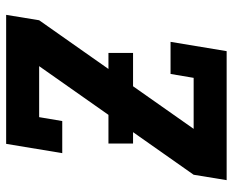

<svg xmlns="http://www.w3.org/2000/svg" viewBox="-88 -688 775 640"><g transform="rotate(90 300.0 -367.5)"><path d="M29 0 47 -110 409 -625H239L226 -548H119L150 -735H580L562 -625L200 -110H370L383 -187H490L459 0ZM458 -341H156V-423H458Z"/></g></svg>

Font: Iosevka Slab XBdEx
Style: Italic
Weight: 800
Width: 7
Italic angle: -9°
Monospace: yes
Designer: Belleve Invis
Foundry: Belleve Invis
Version: Version 11.1.1; ttfautohint (v1.8.3)